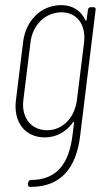

<svg xmlns="http://www.w3.org/2000/svg" viewBox="-20 -529 410 749"><path d="M323 -491 318 -452C318 -448 315 -447 313 -450C297 -487 263 -509 219 -509C140 -509 80 -449 70 -364L42 -137C32 -53 77 7 155 7C200 7 239 -15 265 -52C267 -55 270 -54 269 -50L263 -3C250 108 202 173 101 173C95 173 91 177 90 183L89 190C88 196 91 200 98 200C218 201 278 126 293 -2L353 -491C354 -497 351 -501 345 -501H334C328 -501 324 -497 323 -491ZM164 -21C102 -21 63 -69 71 -138L99 -364C107 -433 158 -481 220 -481C280 -481 316 -433 308 -364L280 -138C271 -69 224 -21 164 -21Z"/></svg>

Font: Barlow Condensed Thin
Style: Italic
Weight: 250
Width: 3
Italic angle: -7°
Designer: Jeremy Tribby
Foundry: Tribby Type
Version: Version 1.422;hotconv 1.0.109;makeotfexe 2.5.65596